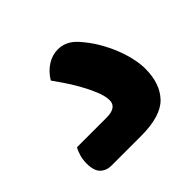

<svg xmlns="http://www.w3.org/2000/svg" viewBox="-116 -585 719 719"><g transform="rotate(-45 243.5 -225.0)"><path d="M214 -140Q269 -140 269 -178Q269 -200 256.5 -230.5Q244 -261 227 -291Q210 -321 192.5 -346.5Q175 -372 165 -386Q184 -417 210.5 -433.5Q237 -450 266 -450Q309 -450 341 -415Q369 -384 389 -350Q409 -316 422 -282.5Q435 -249 441 -219.5Q447 -190 447 -168Q447 -88 404.5 -44Q362 0 257 0H101Q74 0 57 -16.5Q40 -33 40 -71Q40 -92 45.5 -110.5Q51 -129 58 -140Z"/></g></svg>

Font: Baloo Bhaijaan
Style: Regular
Weight: 400
Designer: Devika Bhansali and Ek Type
Foundry: Ek Type
Version: Version 1.443;PS 1.000;hotconv 16.6.51;makeotf.lib2.5.65220;